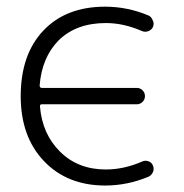

<svg xmlns="http://www.w3.org/2000/svg" viewBox="-20 -576 560 584"><path d="M445.3 -494.1Q441.4 -485.4 431.6 -481.4Q421.9 -477.5 412.1 -481.4Q356.4 -505.9 301.8 -505.9Q211.9 -505.9 158.2 -453.1Q107.4 -401.4 100.6 -316.4Q100.6 -308.6 107.4 -308.6H396.5Q406.2 -308.6 413.6 -301.3Q420.9 -293.9 420.9 -283.7Q420.9 -273.4 413.6 -266.1Q406.2 -258.8 396.5 -258.8H107.4Q100.6 -258.8 101.6 -252Q108.4 -168.9 162.1 -115.2Q216.8 -60.5 301.8 -60.5Q357.4 -60.5 413.1 -85Q421.9 -88.9 431.6 -85.4Q441.4 -82 445.3 -72.3Q447.3 -67.4 447.3 -62.5Q447.3 -57.6 445.3 -52.7Q440.4 -42 430.7 -38.1Q367.2 -11.7 299.8 -11.7Q184.6 -11.7 113.8 -85.9Q43 -160.2 43 -283.2Q43 -410.2 111.8 -482.9Q180.7 -555.7 299.8 -555.7Q367.2 -555.7 430.7 -529.3Q440.4 -525.4 444.3 -514.6Q447.3 -509.8 447.3 -504.9Q447.3 -500 445.3 -494.1Z"/></svg>

Font: Gen Jyuu Gothic Light
Style: Regular
Weight: 200
Designer: [Source Han Sans]
Ryoko NISHIZUKA  (kana & ideographs); Paul D. Hunt (Latin, Greek & Cyrillic); Wenlong ZHANG  (bopomofo
Version: Version 1.002.20150607